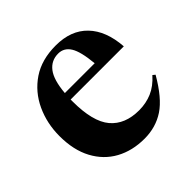

<svg xmlns="http://www.w3.org/2000/svg" viewBox="-143 -656 799 799"><g transform="rotate(-45 257.0 -256.0)"><path d="M287 -524Q376.5 -524 427.2 -471.2Q478 -418.5 485 -321H172Q172 -315.5 172 -309.5Q172 -190.5 215.5 -139Q259 -87.5 342 -87.5Q383 -87.5 418.2 -102.5Q453.5 -117.5 484.5 -152.5L495 -144Q444.5 -56.5 392.8 -22.2Q341 12 274.5 12Q203 12 148.2 -18Q93.5 -48 62.5 -105.8Q31.5 -163.5 31.5 -246Q31.5 -320.5 61 -384Q90.5 -447.5 147.2 -485.8Q204 -524 287 -524ZM270.5 -493Q229.5 -493 204.8 -461Q180 -429 174 -357H349.5Q342.5 -432 323.5 -462.5Q304.5 -493 270.5 -493Z"/></g></svg>

Font: Newsreader 72pt SemiBold
Style: Regular
Weight: 600
Designer: Hugues Gentile
Foundry: Production Type
Version: Version 1.003; ttfautohint (v1.8.3)